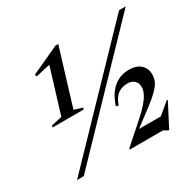

<svg xmlns="http://www.w3.org/2000/svg" viewBox="-156 -886 1095 1074"><g transform="rotate(-30 391.0 -349.0)"><path d="M55.5 0 734 -705H777L99 0ZM595 -36.5 711.5 -134.5H719.5L642 15H636L611.5 0H395.5L398 -8L509 -106Q555 -146 581 -175.5Q607 -205 618 -227.8Q629 -250.5 629 -270Q629 -297 612.8 -312Q596.5 -327 567.5 -327Q534.5 -327 508 -309Q481.5 -291 465.5 -244.5L449.5 -248.5Q464 -293.5 487.2 -325Q510.5 -356.5 542.5 -373Q574.5 -389.5 615 -389.5Q662 -389.5 688.8 -365.2Q715.5 -341 715.5 -302Q715.5 -284 710.2 -267Q705 -250 689.5 -230.5Q674 -211 644.2 -185.5Q614.5 -160 565.5 -124.5L480 -60L485 -74H671.5ZM156 -350 252 -664 288.5 -646.5 149.5 -614.5 146.5 -628.5 327 -711.5H345L234.5 -350L288 -334L284.5 -323H83.5L86.5 -334Z"/></g></svg>

Font: Newsreader 60pt Medium
Style: Italic
Weight: 500
Italic angle: -17°
Designer: Hugues Gentile
Foundry: Production Type
Version: Version 1.003